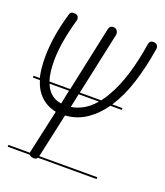

<svg xmlns="http://www.w3.org/2000/svg" viewBox="-107 -626 598 694"><g transform="rotate(20 192.0 -279.0)"><path d="M342 -542V-535ZM230 -535V-534V-529L178 -287H260Q273 -303 283 -322Q306 -362 322.5 -416Q339 -470 349 -535Q351 -550 365 -550Q375 -550 379.5 -545Q384 -540 384 -534V-530Q372 -455 352.5 -394Q333 -333 304 -289Q303 -288 303 -287H342V-280H298Q272 -243 239 -220Q202 -194 156 -191L119 -22V-21H342V-14H116Q112 -7 104 -7Q90 -7 85 -14H0V-21H83V-23Q83 -28 84 -29L120 -192Q70 -202 43 -244Q33 -260 27 -280H0V-287H24Q16 -320 16 -364Q16 -443 43 -535L45 -542Q49 -550 59 -550Q73 -550 77 -542L79 -535V-534Q79 -530 78 -527Q51 -432 51 -364Q51 -318 61 -287H141L194 -535L196 -542Q200 -551 211 -551Q221 -551 225 -545Q227 -544 227 -542ZM231 -257Q243 -267 254 -280H176L165 -227Q201 -233 231 -257ZM70 -267Q90 -232 128 -227L139 -280H64Q67 -273 70 -267Z"/></g></svg>

Font: Gruenewald VA 3. Klasse
Style: Regular
Weight: 400
Designer: Peter Wiegel
Foundry: Peter Wiegel, nach dem Schriftentwurf von Dr. H. Gr¸newald
Version: Version 0.007